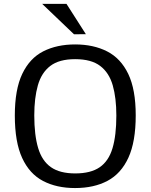

<svg xmlns="http://www.w3.org/2000/svg" viewBox="-20 -955 774 987"><path d="M365.7 11.7Q271 11.7 201.4 -24.7Q131.8 -61 94 -142.8Q56.2 -224.6 56.2 -361.3Q56.2 -495.1 94.5 -575.4Q132.8 -655.8 202.6 -691.2Q272.5 -726.6 366.2 -726.6Q460.4 -726.6 530.5 -690.9Q600.6 -655.3 639.2 -575.2Q677.7 -495.1 677.7 -361.8Q677.7 -226.6 640.1 -144.5Q602.5 -62.5 532.7 -25.4Q462.9 11.7 365.7 11.7ZM366.7 -63.5Q446.3 -63.5 492.4 -95.2Q538.6 -127 558.3 -192.9Q578.1 -258.8 578.1 -361.3Q578.1 -451.2 559.6 -516.1Q541 -581.1 495.1 -616Q449.2 -650.9 366.2 -650.9Q284.2 -650.9 238.5 -616Q192.9 -581.1 174.6 -516.1Q156.2 -451.2 156.2 -361.8Q156.2 -260.7 176 -194.3Q195.8 -127.9 241.7 -95.7Q287.6 -63.5 366.7 -63.5ZM360.4 -778.8 196.8 -935.1H321.8L421.4 -779.3Z"/></svg>

Font: Pontano Sans Medium
Style: Regular
Weight: 500
Designer: Vernon Adams
Foundry: Vernon Adams
Version: Version 2.001